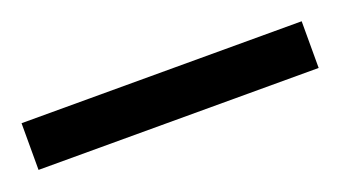

<svg xmlns="http://www.w3.org/2000/svg" viewBox="-28 -903 404 228"><g transform="rotate(-20 174.0 -789.5)"><path d="M-3 -760V-819H351V-760Z"/></g></svg>

Font: Noto Serif Myanmar ExtraCondensed Thin
Style: Regular
Weight: 100
Width: 2
Designer: Ben Mitchell and the Monotype Design Team
Foundry: Monotype Imaging Inc.
Version: Version 2.106; ttfautohint (v1.8.4.7-5d5b)